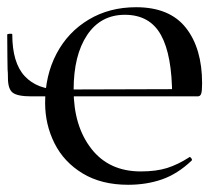

<svg xmlns="http://www.w3.org/2000/svg" viewBox="-20 -500 614 532"><path d="M105 -215Q105 -291 136.5 -351Q168 -411 225.5 -445.5Q283 -480 357 -480Q450 -480 495 -423Q540 -366 540 -269Q540 -248 537.5 -240.5Q535 -233 528 -233H457Q457 -347 426 -403Q395 -459 326 -459Q259 -459 221.5 -403Q184 -347 184 -251Q184 -151 233 -88Q282 -25 370 -25Q413 -25 443 -34.5Q473 -44 504 -64L505 -65Q508 -65 510.5 -61Q513 -57 511 -55Q472 -18 429 -3Q386 12 335 12Q261 12 209 -19.5Q157 -51 131 -103Q105 -155 105 -215ZM2 -284Q2 -299 1 -308Q1 -319 0.5 -340.5Q0 -362 0 -404Q0 -406 7 -406.5Q14 -407 14 -405Q14 -326 48.5 -289Q83 -252 145 -252L466 -253V-233H67Q29 -233 15.5 -243Q2 -253 2 -284Z"/></svg>

Font: Cormorant SC Medium
Style: Regular
Weight: 500
Designer: Christian Thalmann (Catharsis Fonts)
Foundry: Catharsis Fonts
Version: Version 4.000